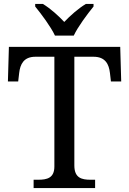

<svg xmlns="http://www.w3.org/2000/svg" viewBox="-20 -951 653 971"><path d="M258 -771H353C374 -816 422 -880 453 -918V-931H414C376 -908 335 -872 305 -840C275 -872 235 -908 197 -931H158V-918C189 -880 237 -816 258 -771ZM150 0H461V-42H438C393 -42 356 -51 356 -114V-664H453C513 -664 531 -626 536 -582L541 -539H593L588 -714H25L20 -539H72L77 -582C82 -626 100 -664 159 -664H255V-109C255 -50 217 -42 173 -42H150Z"/></svg>

Font: Noto Serif
Style: Regular
Weight: 400
Designer: Monotype Design Team
Foundry: Monotype Imaging Inc.
Version: Version 2.015